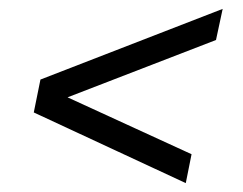

<svg xmlns="http://www.w3.org/2000/svg" viewBox="-20 -469 546 432"><path d="M398 -57 56 -216 71 -290 481 -449 466 -379 132 -250 411 -122Z"/></svg>

Font: Saira SemiCondensed
Style: Italic
Weight: 400
Width: 4
Italic angle: -12°
Designer: Hector Gatti with collaboration of the Omnibus-Type team
Foundry: Omnibus-Type
Version: Version 1.101